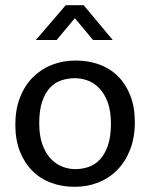

<svg xmlns="http://www.w3.org/2000/svg" viewBox="-20 -710 578 739"><path d="M499 -240Q499 -181 481 -134.5Q463 -88 431.5 -56Q400 -24 358 -7.5Q316 9 267 9Q218 9 176.5 -6.5Q135 -22 104.5 -52.5Q74 -83 56.5 -127.5Q39 -172 39 -230Q39 -289 57 -335Q75 -381 106.5 -412.5Q138 -444 180 -460.5Q222 -477 271 -477Q320 -477 361.5 -462Q403 -447 433.5 -417Q464 -387 481.5 -342.5Q499 -298 499 -240ZM407 -235Q407 -282 395 -315Q383 -348 363.5 -369Q344 -390 319 -399.5Q294 -409 268 -409Q242 -409 217 -401Q192 -393 173 -373Q154 -353 142.5 -319.5Q131 -286 131 -235Q131 -188 143 -154.5Q155 -121 174.5 -100Q194 -79 219 -69Q244 -59 270 -59Q296 -59 321 -67.5Q346 -76 365 -96.5Q384 -117 395.5 -150.5Q407 -184 407 -235ZM414 -556H338L268 -640L198 -556H118L233 -690H302Z"/></svg>

Font: Mukta Vaani
Style: Regular
Weight: 400
Designer: Noopur Datye, Girish Dalvi, Yashodeep Gholap, Pallavi Karambelkar
Foundry: Ek Type
Version: Version 2.538;PS 1.000;hotconv 16.6.51;makeotf.lib2.5.65220;